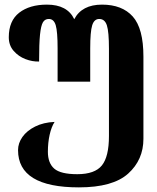

<svg xmlns="http://www.w3.org/2000/svg" viewBox="-20 -571 679 830"><path d="M58 78Q58 48 77 21Q96 -6 132 -24Q168 -42 216 -44Q202 -22 194.5 12Q187 46 187 85Q187 134 214.5 158Q242 182 314 182Q390 182 420.5 144Q451 106 451 17V-360Q451 -434 442 -461.5Q433 -489 409 -489Q387 -489 378.5 -461.5Q370 -434 370 -362V-218H229V-362Q229 -434 221 -461.5Q213 -489 191 -489Q174 -489 165.5 -474.5Q157 -460 153 -421.5Q149 -383 149 -305Q120 -304 90 -315.5Q60 -327 39 -351Q18 -375 18 -410Q18 -481 63 -516Q108 -551 183 -551Q271 -551 301 -488Q334 -551 421 -551Q508 -551 554 -499.5Q600 -448 600 -326V29Q600 120 534 179.5Q468 239 321 239Q58 239 58 78Z"/></svg>

Font: Noto Serif Georgian Bold Cond
Style: Regular
Weight: 700
Width: 3
Designer: Monotype Design team
Foundry: Monotype Imaging Inc.
Version: Version 1.000